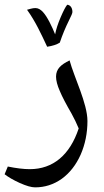

<svg xmlns="http://www.w3.org/2000/svg" viewBox="-54 -600 446 824"><path d="M96.7 204.1C138.2 204.1 176.3 191.9 210.9 167.5C245.1 142.6 272 108.4 292 64C311.5 19.5 321.3 -28.8 321.3 -80.6C321.3 -155.8 264.2 -268.1 244.6 -340.8C208 -322.8 186.5 -304.7 186.5 -271C186.5 -254.4 191.9 -233.9 202.6 -209.5C212.9 -184.6 230 -152.3 253.4 -111.8C264.6 -91.3 274.9 -70.3 283.7 -48.8C246.1 64.9 173.8 126 73.7 126C47.4 126 16.1 122.1 -20.5 114.7L-34.2 147.9C-18.1 160.2 3.4 172.9 31.2 185.5C59.1 197.8 80.6 204.1 96.7 204.1ZM234.4 -579.6C227.1 -570.8 217.8 -552.7 206.1 -525.4C194.3 -497.6 186.5 -473.6 182.6 -452.6C175.8 -469.7 168 -486.8 158.7 -504.9C140.1 -540.5 121.6 -565.4 98.1 -565.4C91.8 -565.4 85.4 -564.5 78.1 -562.5L62 -558.1C97.7 -508.8 122.6 -454.6 148.4 -399.4C171.4 -402.8 189.5 -408.7 202.6 -417C213.9 -450.7 227.1 -482.4 242.2 -512.7C252 -531.7 256.8 -543.9 256.8 -548.3C256.8 -568.4 246.1 -579.1 234.4 -579.6Z"/></svg>

Font: Noto Naskh Arabic
Style: Regular
Weight: 400
Designer: Monotype Design Team
Foundry: Monotype Imaging Inc.
Version: Version 1.07